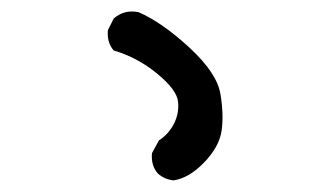

<svg xmlns="http://www.w3.org/2000/svg" viewBox="-20 -839 540 331"><path d="M279 -528Q263 -530 252 -540Q240 -554 242 -575L254 -597Q270 -607 279.5 -625Q289 -643 287 -663.5Q285 -684 251 -712Q217 -740 176 -752Q164 -766 166 -787L176 -807Q194 -823 219 -818Q260 -800 307 -756.5Q354 -713 360 -677Q366 -641 362 -613.5Q358 -586 332 -559Q306 -532 279 -528Z"/></svg>

Font: NaniFont Regular
Style: Regular
Weight: 400
Designer: Nanigashitei
Version: Version 1.036